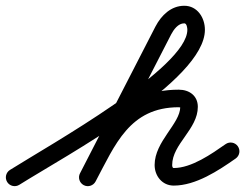

<svg xmlns="http://www.w3.org/2000/svg" viewBox="-48 -594 838 656"><path d="M-23.4 28C-14.6 42 3.9 46.2 18 37.4C177.4 -62.8 652.1 -317.4 652.1 -492.3C652.1 -533.4 626.3 -574.3 581.6 -574.3C536.5 -574.3 503.3 -541.7 483.5 -504C483.5 -504 483.4 -503.9 483.4 -503.8C483.4 -503.8 483.3 -503.7 483.3 -503.7C397.3 -336.4 311.3 -169 225.3 -1.7C217.7 13 223.6 31.1 238.3 38.7C253 46.3 271.1 40.4 278.7 25.7C278.7 25.7 278.7 25.7 278.7 25.7C364.7 -141.6 450.7 -309 536.7 -476.3C536.7 -476.3 536.6 -476.2 536.6 -476.2C536.6 -476.1 536.5 -476 536.5 -476C545.3 -492.6 560.4 -514.3 581.6 -514.3C590.4 -514.3 592.1 -497.8 592.1 -492.3C592.1 -361.7 123.2 -99.6 -14 -13.4C-28 -4.6 -32.2 13.9 -23.4 28ZM278.5 26.1C278.5 26.1 278.5 26.1 278.5 26.1C345.2 -98.9 394.6 -227.6 562.8 -227.6C564.5 -227.6 571.4 -226 570.1 -227.1C568.4 -228.4 567.9 -231.9 567.9 -228.9C567.9 -171.6 480.3 -110.8 480.3 -30.3C480.3 7.2 506.2 40.1 545.5 40.1C621 40.1 697.9 -10.9 757.2 -52.4C770.8 -61.9 774.1 -80.6 764.6 -94.2C755.1 -107.8 736.4 -111.1 722.8 -101.6C675.2 -68.3 606.6 -19.9 545.5 -19.9C540.9 -19.9 540.3 -26.8 540.3 -30.3C540.3 -101.5 627.9 -152.6 627.9 -228.9C627.9 -267.3 598.4 -287.6 562.8 -287.6C367.2 -287.6 304 -149.2 225.5 -2.1C217.7 12.5 223.3 30.7 237.9 38.5C252.5 46.3 270.7 40.7 278.5 26.1Z"/></svg>

Font: FRB American Cursive
Style: Bold Italic
Weight: 700
Italic angle: -25°
Version: Version 2.0;Modular Font Editor K font №1